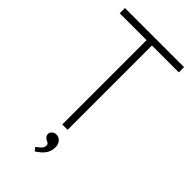

<svg xmlns="http://www.w3.org/2000/svg" viewBox="-277 -774 1061 1061"><g transform="rotate(45 254.0 -243.5)"><path d="M233 0V-659H23V-700H485V-659H275V0ZM231 213 215 193Q228 184 241 172Q254 160 254 145Q254 137 250.5 132.5Q247 128 236 123Q214 113 214 92Q214 81 224 71.5Q234 62 250 62Q270 62 283 77Q296 92 296 116Q296 145 281 167.5Q266 190 231 213Z"/></g></svg>

Font: Readex Pro Light
Style: Regular
Weight: 300
Designer: Bonnie Shaver-Troup, Thomas Jockin
Foundry: Lexend
Version: Version 1.200; ttfautohint (v1.8.3)